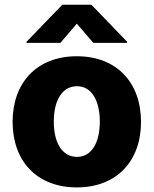

<svg xmlns="http://www.w3.org/2000/svg" viewBox="-20 -794 659 824"><path d="M239.3 -610.1 309.7 -692.5 380.3 -610.1H525.6V-614.7L372.2 -773.8H247.5L93.8 -614.7V-610.1ZM309.7 10.3C481.2 10.3 585.2 -103 585.2 -271C585.2 -439.3 481.2 -552.6 309.7 -552.6C138.1 -552.6 34.1 -439.3 34.1 -271C34.1 -103 138.1 10.3 309.7 10.3ZM310.7 -120.7C246.4 -120.7 210.9 -181.8 210.9 -272C210.9 -362.6 246.4 -424 310.7 -424C372.9 -424 408.4 -362.6 408.4 -272C408.4 -181.8 372.9 -120.7 310.7 -120.7Z"/></svg>

Font: TID UI Extra Bold
Style: Regular
Weight: 800
Designer: The TID Project Authors
Foundry: Bakken & Bæck
Version: Version 1.001;hotconv 1.0.109;makeotfexe 2.5.65596